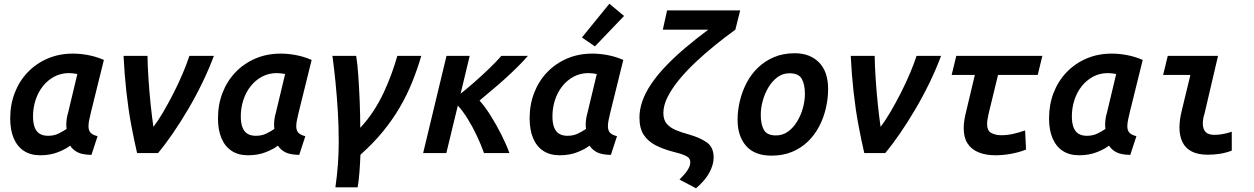

<svg xmlns="http://www.w3.org/2000/svg" viewBox="-20 -825 6760 1035"><path d="M197 12Q145 12 109 -11.5Q73 -35 54 -79.5Q35 -124 35 -187Q35 -261 59.5 -324.5Q84 -388 129.5 -435.5Q175 -483 237 -509.5Q299 -536 373 -536Q413 -536 455.5 -528Q498 -520 540 -502L470 -219Q465 -198 461 -179Q457 -160 457 -144Q457 -122 468.5 -109.5Q480 -97 506 -91L473 10Q424 9 398.5 -4Q373 -17 358 -40Q336 -22 293.5 -5Q251 12 197 12ZM239 -93Q271 -93 295.5 -105Q320 -117 339 -130Q337 -143 337.5 -158.5Q338 -174 340.5 -189Q343 -204 347 -217L397 -426Q386 -428 374.5 -429.5Q363 -431 353 -431Q308 -431 272 -411.5Q236 -392 210.5 -359.5Q185 -327 171.5 -285Q158 -243 158 -198Q158 -162 167 -138.5Q176 -115 194 -104Q212 -93 239 -93Z M719 0Q703 -68 687.5 -151Q672 -234 661.5 -328Q651 -422 646 -524H775Q776 -467 780.5 -398.5Q785 -330 792 -262.5Q799 -195 807 -141Q833 -175 861 -223Q889 -271 916 -324Q943 -377 965 -429Q987 -481 1001 -524H1133Q1107 -454 1071.5 -380.5Q1036 -307 994.5 -236.5Q953 -166 911 -105Q869 -44 832 0Z M1317 12Q1265 12 1229 -11.5Q1193 -35 1174 -79.5Q1155 -124 1155 -187Q1155 -261 1179.5 -324.5Q1204 -388 1249.5 -435.5Q1295 -483 1357 -509.5Q1419 -536 1493 -536Q1533 -536 1575.5 -528Q1618 -520 1660 -502L1590 -219Q1585 -198 1581 -179Q1577 -160 1577 -144Q1577 -122 1588.5 -109.5Q1600 -97 1626 -91L1593 10Q1544 9 1518.5 -4Q1493 -17 1478 -40Q1456 -22 1413.5 -5Q1371 12 1317 12ZM1359 -93Q1391 -93 1415.5 -105Q1440 -117 1459 -130Q1457 -143 1457.5 -158.5Q1458 -174 1460.5 -189Q1463 -204 1467 -217L1517 -426Q1506 -428 1494.5 -429.5Q1483 -431 1473 -431Q1428 -431 1392 -411.5Q1356 -392 1330.5 -359.5Q1305 -327 1291.5 -285Q1278 -243 1278 -198Q1278 -162 1287 -138.5Q1296 -115 1314 -104Q1332 -93 1359 -93Z M1788 185Q1797 122 1801.5 61Q1806 0 1806 -61Q1806 -145 1801 -226Q1796 -307 1788.5 -382.5Q1781 -458 1772 -524H1900Q1907 -482 1911.5 -416.5Q1916 -351 1919 -278Q1922 -205 1922 -136Q1962 -179 1993 -226.5Q2024 -274 2047.5 -324Q2071 -374 2089.5 -424.5Q2108 -475 2122 -524H2251Q2230 -452 2202 -382.5Q2174 -313 2135.5 -247Q2097 -181 2045 -117Q1993 -53 1923 9Q1921 60 1917.5 104.5Q1914 149 1908 185Z M2261 0 2387 -524H2512L2463 -320Q2496 -346 2536.5 -381.5Q2577 -417 2616.5 -455Q2656 -493 2683 -524H2826Q2800 -494 2767 -461.5Q2734 -429 2699 -397.5Q2664 -366 2629 -337Q2594 -308 2565 -283Q2594 -251 2625 -201.5Q2656 -152 2683 -98.5Q2710 -45 2726 0H2589Q2574 -43 2551 -92Q2528 -141 2501 -184.5Q2474 -228 2448 -256L2386 0Z M2997 12Q2945 12 2909 -11.5Q2873 -35 2854 -79.5Q2835 -124 2835 -187Q2835 -261 2859.5 -324.5Q2884 -388 2929.5 -435.5Q2975 -483 3037 -509.5Q3099 -536 3173 -536Q3213 -536 3255.5 -528Q3298 -520 3340 -502L3270 -219Q3265 -198 3261 -179Q3257 -160 3257 -144Q3257 -122 3268.5 -109.5Q3280 -97 3306 -91L3273 10Q3224 9 3198.5 -4Q3173 -17 3158 -40Q3136 -22 3093.5 -5Q3051 12 2997 12ZM3039 -93Q3071 -93 3095.5 -105Q3120 -117 3139 -130Q3137 -143 3137.5 -158.5Q3138 -174 3140.5 -189Q3143 -204 3147 -217L3197 -426Q3186 -428 3174.5 -429.5Q3163 -431 3153 -431Q3108 -431 3072 -411.5Q3036 -392 3010.5 -359.5Q2985 -327 2971.5 -285Q2958 -243 2958 -198Q2958 -162 2967 -138.5Q2976 -115 2994 -104Q3012 -93 3039 -93ZM3187 -575 3117 -623 3265 -805 3344 -739Z M3732 190 3643 143Q3657 129 3670 114Q3683 99 3692 82.5Q3701 66 3701 49Q3701 26 3676 14.5Q3651 3 3609 -7Q3555 -21 3514 -42Q3473 -63 3450 -98.5Q3427 -134 3427 -191Q3427 -235 3443 -280.5Q3459 -326 3490.5 -372.5Q3522 -419 3567 -466.5Q3612 -514 3670 -563.5Q3728 -613 3798 -665H3553L3576 -769H3970L3944 -665Q3890 -626 3835 -581.5Q3780 -537 3730 -490Q3680 -443 3641 -395.5Q3602 -348 3579 -302.5Q3556 -257 3556 -216Q3556 -179 3574 -158Q3592 -137 3622.5 -124Q3653 -111 3691 -101Q3757 -82 3792 -56Q3827 -30 3827 24Q3827 62 3804.5 104.5Q3782 147 3732 190Z M4139 14Q4048 14 4002 -38.5Q3956 -91 3956 -179Q3956 -230 3968.5 -281.5Q3981 -333 4005 -379Q4029 -425 4066 -460.5Q4103 -496 4152.5 -517Q4202 -538 4264 -538Q4346 -538 4395 -488.5Q4444 -439 4444 -345Q4444 -294 4432 -242Q4420 -190 4396 -144Q4372 -98 4335.5 -62.5Q4299 -27 4250 -6.5Q4201 14 4139 14ZM4163 -95Q4200 -95 4228.5 -116Q4257 -137 4277.5 -171Q4298 -205 4308.5 -244Q4319 -283 4319 -318Q4319 -370 4302 -400Q4285 -430 4236 -430Q4199 -430 4170.5 -408.5Q4142 -387 4122 -353.5Q4102 -320 4091.5 -281Q4081 -242 4081 -206Q4081 -154 4098 -124.5Q4115 -95 4163 -95Z M4639 0Q4623 -68 4607.5 -151Q4592 -234 4581.5 -328Q4571 -422 4566 -524H4695Q4696 -467 4700.5 -398.5Q4705 -330 4712 -262.5Q4719 -195 4727 -141Q4753 -175 4781 -223Q4809 -271 4836 -324Q4863 -377 4885 -429Q4907 -481 4921 -524H5053Q5027 -454 4991.5 -380.5Q4956 -307 4914.5 -236.5Q4873 -166 4831 -105Q4789 -44 4752 0Z M5347 12Q5293 12 5254.5 -4Q5216 -20 5195.5 -52Q5175 -84 5175 -134Q5175 -153 5178 -174.5Q5181 -196 5187 -219L5235 -421H5110L5135 -524H5599L5574 -421H5360L5309 -211Q5306 -196 5303.5 -182Q5301 -168 5301 -157Q5301 -120 5324 -108Q5347 -96 5378 -96Q5410 -96 5442.5 -103.5Q5475 -111 5506 -122L5511 -19Q5478 -5 5433.5 3.5Q5389 12 5347 12Z M5797 12Q5745 12 5709 -11.5Q5673 -35 5654 -79.5Q5635 -124 5635 -187Q5635 -261 5659.5 -324.5Q5684 -388 5729.5 -435.5Q5775 -483 5837 -509.5Q5899 -536 5973 -536Q6013 -536 6055.5 -528Q6098 -520 6140 -502L6070 -219Q6065 -198 6061 -179Q6057 -160 6057 -144Q6057 -122 6068.5 -109.5Q6080 -97 6106 -91L6073 10Q6024 9 5998.5 -4Q5973 -17 5958 -40Q5936 -22 5893.5 -5Q5851 12 5797 12ZM5839 -93Q5871 -93 5895.5 -105Q5920 -117 5939 -130Q5937 -143 5937.5 -158.5Q5938 -174 5940.5 -189Q5943 -204 5947 -217L5997 -426Q5986 -428 5974.5 -429.5Q5963 -431 5953 -431Q5908 -431 5872 -411.5Q5836 -392 5810.5 -359.5Q5785 -327 5771.5 -285Q5758 -243 5758 -198Q5758 -162 5767 -138.5Q5776 -115 5794 -104Q5812 -93 5839 -93Z M6491 9Q6438 9 6404 -8.5Q6370 -26 6354 -59.5Q6338 -93 6338 -137Q6338 -157 6341 -179.5Q6344 -202 6350 -227L6397 -421H6250L6275 -524H6546L6473 -212Q6468 -197 6466 -183.5Q6464 -170 6464 -159Q6464 -130 6478.5 -114Q6493 -98 6527 -98Q6546 -98 6570 -102Q6594 -106 6620 -115V-13Q6588 -1 6556.5 4Q6525 9 6491 9Z"/></svg>

Font: Ubuntu Sans Mono SemiBold
Style: Italic
Weight: 600
Italic angle: -13.5°
Monospace: yes
Designer: Dalton Maag Ltd
Foundry: Dalton Maag Ltd
Version: Version 1.006